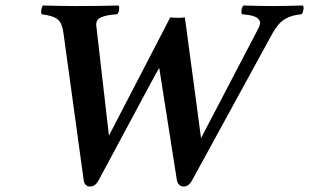

<svg xmlns="http://www.w3.org/2000/svg" viewBox="-20 -667 1124 698"><path d="M651.9 -604Q654.3 -590.3 659.4 -550Q664.6 -509.8 666 -500L710.9 -165L919.9 -564.9Q924.8 -574.2 925.3 -581.8Q925.8 -589.4 922.1 -594.5Q918.5 -599.6 912.8 -603.3Q907.2 -606.9 898.2 -609.4Q889.2 -611.8 880.1 -613Q871.1 -614.3 859.9 -615.2Q856.4 -619.6 858.2 -631.1Q859.9 -642.6 865.2 -647Q929.7 -645 971.2 -645Q1006.8 -645 1081.1 -647Q1085 -642.6 1083 -631.1Q1081.1 -619.6 1076.2 -615.2Q1039.6 -612.3 1015.4 -597.4Q991.2 -582.5 971.2 -546.9L678.2 -11.2Q666 11.2 647 11.2Q638.2 11.2 631.3 4.6Q624.5 -2 623 -12.2L567.9 -362.8Q565.9 -376.5 562.7 -396.2Q559.6 -416 559.1 -418.9H558.1Q557.6 -418.5 546.1 -397.9Q534.7 -377.4 528.8 -366.2L338.9 -12.2Q326.7 11.2 307.1 11.2Q298.3 11.2 292 5.4Q285.6 -0.5 284.2 -12.2L211.9 -538.1Q207.5 -580.1 191.9 -594.7Q176.3 -609.4 131.8 -615.2Q128.4 -619.6 130.1 -631.1Q131.8 -642.6 136.2 -647Q208.5 -645 257.8 -645Q340.8 -645 411.1 -647Q414.6 -642.6 412.8 -631.1Q411.1 -619.6 405.8 -615.2Q367.2 -612.8 347.4 -604Q327.6 -595.2 330.1 -573.2L376 -173.8L599.1 -604L608.4 -603Q618.2 -602.1 629.6 -602.1Q641.1 -602.1 651.9 -604Z"/></svg>

Font: Common Serif SemiBold
Style: Italic
Weight: 600
Italic angle: -12°
Designer: Philipp H. Poll, Khaled Hosny
Foundry: Stefan Peev, Context Ltd.
Version: Version 1.026